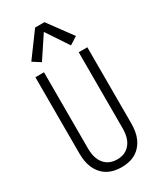

<svg xmlns="http://www.w3.org/2000/svg" viewBox="-246 -1085 992 1178"><g transform="rotate(-30 250.0 -496.0)"><path d="M250 8Q224 8 198.5 2.5Q173 -3 150.5 -16Q128 -29 111 -49.5Q94 -70 84 -93.5Q74 -117 70 -143Q66 -169 66 -195V-735H127V-195Q127 -177 129.5 -159Q132 -141 138 -124Q144 -107 155 -92Q166 -77 181 -66.5Q196 -56 214 -51.5Q232 -47 250 -47Q268 -47 286 -51.5Q304 -56 319 -66.5Q334 -77 345 -92Q356 -107 362 -124Q368 -141 370.5 -159Q373 -177 373 -195V-735H434V-195Q434 -169 430 -143Q426 -117 416 -93.5Q406 -70 389 -49.5Q372 -29 349.5 -16Q327 -3 301.5 2.5Q276 8 250 8ZM147 -795 92 -830 217 -1000H283L408 -830L353 -795L250 -950Z"/></g></svg>

Font: Iosevka Term Light
Style: Regular
Weight: 300
Monospace: yes
Designer: Belleve Invis
Foundry: Belleve Invis
Version: Version 9.0.1; ttfautohint (v1.8.3)